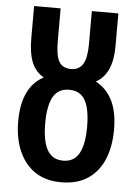

<svg xmlns="http://www.w3.org/2000/svg" viewBox="-54 -806 615 858"><g transform="rotate(5 253.0 -377.0)"><path d="M252 10Q183 10 135.5 -22Q88 -54 63 -111.5Q38 -169 38 -245Q38 -399 135 -450Q98 -470 81 -511Q64 -552 64 -620V-764H183V-617Q183 -552 199 -525Q215 -498 253 -498Q289 -498 306 -526.5Q323 -555 323 -616V-764H442V-617Q442 -492 368 -452Q416 -427 442 -376Q468 -325 468 -245Q468 -170 444.5 -112.5Q421 -55 373 -22.5Q325 10 252 10ZM253 -87Q302 -87 324.5 -127.5Q347 -168 347 -247Q347 -326 325 -365.5Q303 -405 253 -405Q204 -405 181.5 -365.5Q159 -326 159 -246Q159 -168 181.5 -127.5Q204 -87 253 -87Z"/></g></svg>

Font: Avrile Sans Condensed SemiBold
Style: Regular
Weight: 600
Width: 3
Designer: Monotype Design Team
Foundry: Monotype Imaging Inc.
Version: Version 2.001;September 10, 2019;FontCreator 11.5.0.2425 64-